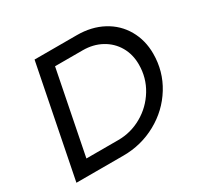

<svg xmlns="http://www.w3.org/2000/svg" viewBox="-150 -877 1084 1053"><g transform="rotate(-30 392.5 -350.0)"><path d="M767 -403Q767 -292 710 -199.5Q653 -107 556 -53.5Q459 0 346 0H48L187 -700H455Q547 -700 618 -662Q689 -624 728 -556Q767 -488 767 -403ZM441 -612H266L162 -88H364Q444 -88 514 -128Q584 -168 626.5 -237.5Q669 -307 669 -391Q669 -455 640 -505Q611 -555 559 -583.5Q507 -612 441 -612Z"/></g></svg>

Font: Gontserrat
Style: Italic
Weight: 400
Italic angle: -11.3°
Designer: Julieta Ulanovsky
Foundry: Julieta Ulanovsky
Version: Version 6.001